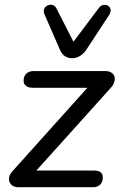

<svg xmlns="http://www.w3.org/2000/svg" viewBox="-20 -785 506 805"><path d="M58 0Q43 0 33.5 -6Q24 -12 20 -22Q16 -32 19 -44Q22 -56 33 -68L367 -440L371 -417H117Q99 -417 89 -425Q79 -433 79 -446Q79 -466 90.5 -476.5Q102 -487 121 -487H422Q437 -487 447 -480.5Q457 -474 460 -464Q463 -454 459 -441Q455 -428 443 -415L110 -45L106 -70H374Q411 -70 411 -41Q411 -22 400 -11Q389 0 369 0ZM283 -541Q265 -541 252 -549.5Q239 -558 231 -577L167 -724Q161 -738 165.5 -748Q170 -758 180 -762.5Q190 -767 200.5 -764Q211 -761 217 -749L288 -610L394 -751Q402 -762 413 -764Q424 -766 432.5 -761Q441 -756 443.5 -746.5Q446 -737 438 -723L343 -578Q331 -560 315.5 -550.5Q300 -541 283 -541Z"/></svg>

Font: Nunito Medium
Style: Italic
Weight: 500
Designer: Vernon Adams
Foundry: Vernon Adams
Version: Version 3.601